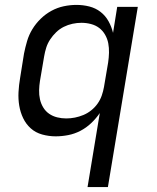

<svg xmlns="http://www.w3.org/2000/svg" viewBox="-20 -548 640 783"><path d="M337 215 387 -87Q372 -65 352 -46Q332 -27 308 -14.5Q284 -2 258 3Q232 8 207 8Q179 8 152 0.5Q125 -7 105.5 -24.5Q86 -42 74.5 -66Q63 -90 58.5 -117Q54 -144 55.5 -172.5Q57 -201 62 -230L78 -330Q83 -355 90.5 -380.5Q98 -406 112 -429Q126 -452 146 -471.5Q166 -491 190 -504Q214 -517 240 -522.5Q266 -528 292 -528Q319 -528 344.5 -521.5Q370 -515 390 -499.5Q410 -484 422.5 -461.5Q435 -439 441 -414L458 -520H542L420 215ZM250 -65Q268 -65 285.5 -68.5Q303 -72 320 -79Q337 -86 352 -98Q367 -110 378 -125.5Q389 -141 395 -158.5Q401 -176 404 -193L421 -293Q424 -313 424.5 -333Q425 -353 421.5 -371.5Q418 -390 408.5 -406.5Q399 -423 384.5 -434Q370 -445 351 -450Q332 -455 312 -455Q294 -455 275.5 -451Q257 -447 240 -438.5Q223 -430 209 -416.5Q195 -403 184.5 -387Q174 -371 168.5 -353.5Q163 -336 160 -318L143 -218Q140 -199 139.5 -180Q139 -161 143 -143Q147 -125 156.5 -109.5Q166 -94 180.5 -84Q195 -74 213 -69.5Q231 -65 250 -65Z"/></svg>

Font: Iosevka SS04 Extended
Style: Italic
Weight: 400
Width: 7
Italic angle: -9°
Monospace: yes
Designer: Belleve Invis
Foundry: Belleve Invis
Version: Version 19.0.0; ttfautohint (v1.8.4)